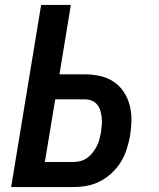

<svg xmlns="http://www.w3.org/2000/svg" viewBox="-20 -755 640 775"><path d="M25 0 146 -735H266L220 -455H323Q355 -455 385 -448Q415 -441 439 -425Q463 -409 479.5 -384Q496 -359 503.5 -330Q511 -301 510.5 -269.5Q510 -238 505 -207Q500 -180 491.5 -153Q483 -126 468 -101.5Q453 -77 431 -56.5Q409 -36 383.5 -23Q358 -10 330.5 -5Q303 0 276 0ZM161 -101H276Q290 -101 305 -105Q320 -109 332.5 -118Q345 -127 354.5 -139.5Q364 -152 371 -165.5Q378 -179 381.5 -193.5Q385 -208 388 -223Q390 -237 391 -252Q392 -267 390.5 -281Q389 -295 385 -308.5Q381 -322 372.5 -332.5Q364 -343 351 -348.5Q338 -354 323 -354H203Z"/></svg>

Font: Iosevka SS04 Extended
Style: Bold Italic
Weight: 700
Width: 7
Italic angle: -9°
Monospace: yes
Designer: Belleve Invis
Foundry: Belleve Invis
Version: Version 19.0.0; ttfautohint (v1.8.4)